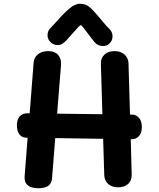

<svg xmlns="http://www.w3.org/2000/svg" viewBox="-20 -995 845 1022"><path d="M735 -319Q735 -286 719 -270Q703 -254 684 -254H676L681 -67Q682 -35 662.5 -16.5Q643 2 609 2Q576 2 556 -15.5Q536 -33 535 -63L529 -256L274 -260L257 -45Q253 7 185 7Q147 7 128 -8.5Q109 -24 111 -55L127 -262H121Q97 -262 83.5 -279.5Q70 -297 70 -328Q70 -359 85 -375.5Q100 -392 125 -392H138L159 -662Q161 -689 182 -706Q203 -723 236 -723Q271 -723 289 -703Q307 -683 305 -651L284 -390L525 -387L517 -655Q516 -685 535.5 -704Q555 -723 590 -723Q623 -723 643 -704.5Q663 -686 664 -659L672 -385H685Q703 -385 719 -368.5Q735 -352 735 -319ZM483 -771 442 -824Q439 -828 426.5 -844.5Q414 -861 410 -861Q404 -861 378 -830Q357 -806 335 -782Q321 -767 310.5 -761Q300 -755 287 -755Q265 -755 249 -770.5Q233 -786 233 -807Q233 -830 248 -845L277 -876Q317 -922 348 -948.5Q379 -975 405 -975Q435 -975 454.5 -959Q474 -943 507 -904Q512 -898 529 -877.5Q546 -857 564 -839Q579 -824 579 -802Q579 -780 564.5 -765Q550 -750 529 -750Q500 -750 483 -771Z"/></svg>

Font: Mali
Style: Bold
Weight: 700
Designer: Kitiyaporn Chalermlarp | Katatrad Aksorn Co.,Ltd.
Foundry: Cadson Demak Co.,Ltd.
Version: Version 1.000; ttfautohint (v1.6)